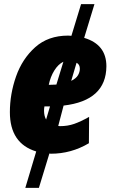

<svg xmlns="http://www.w3.org/2000/svg" viewBox="-20 -736 547 933"><path d="M288 -436 254 -325Q244 -324 226 -324H217Q225 -363 244 -393.5Q263 -424 288 -436ZM352 -431Q368 -423 368 -402Q368 -386 359 -370.5Q350 -355 326 -343ZM194 -198Q194 -209 196 -219H223L204 -155Q194 -173 194 -198ZM169 177 220 10Q221 10 223.5 10.5Q226 11 227 11Q326 11 412 -40L413 -168Q372 -145 340.5 -134Q309 -123 272 -123Q269 -123 266.5 -123.5Q264 -124 263 -124L289 -223Q496 -247 497 -414Q497 -520 389 -552L439 -716H374L327 -562Q323 -562 319 -562.5Q315 -563 311 -563Q214 -563 151 -506.5Q88 -450 58 -364.5Q28 -279 28 -191Q28 -39 156 0L103 177Z"/></svg>

Font: Noto Sans Display SemiCondensed Black
Style: Italic
Weight: 900
Width: 4
Designer: Monotype Design team
Foundry: Monotype Imaging Inc.
Version: 1.000